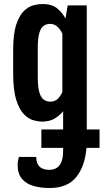

<svg xmlns="http://www.w3.org/2000/svg" viewBox="-20 -700 536 968"><path d="M188.5 45.4V-47.4H298.3V-139.2Q281.7 -118.2 255.9 -102.5Q230 -86.9 190.9 -86.9Q173.8 -86.9 149.7 -93.3Q125.5 -99.6 101.8 -122.8Q78.1 -146 62.3 -195.3Q46.4 -244.6 46.4 -330.1V-448.2Q46.4 -530.3 62.3 -577.1Q78.1 -624 101.8 -646Q125.5 -668 150.6 -673.8Q175.8 -679.7 193.8 -679.7Q243.2 -679.7 269.8 -656.5Q296.4 -633.3 310.1 -606.4L321.3 -672.9H417.5V-47.4H481.9V45.4H416Q408.2 139.6 363.5 193.8Q318.8 248 230 248Q185.5 248 148.9 237.5Q112.3 227.1 90.6 201.4Q68.8 175.8 68.8 130.4Q68.8 113.8 75.2 91.3H162.6Q162.6 156.2 228.5 156.2Q247.1 156.2 262.9 148.2Q278.8 140.1 288.6 118.7Q298.3 97.2 298.3 56.2V45.4ZM232.9 -187.5Q257.3 -187.5 272 -202.6Q286.6 -217.8 294.4 -236.3V-530.3Q285.2 -550.3 269.8 -564.9Q254.4 -579.6 232.4 -579.6Q214.4 -579.6 200.4 -570.1Q186.5 -560.5 178.5 -534.4Q170.4 -508.3 170.4 -458V-310.5Q170.4 -260.7 178.5 -234.1Q186.5 -207.5 200.7 -197.5Q214.8 -187.5 232.9 -187.5Z"/></svg>

Font: Fjalla One
Style: Regular
Weight: 400
Designer: Irina Smirnova, Eben Sorkin
Foundry: Sorkin Type
Version: Version 1.002; ttfautohint (v1.8.4.7-5d5b);gftools[0.9.25]